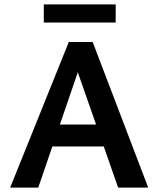

<svg xmlns="http://www.w3.org/2000/svg" viewBox="-20 -848 716 868"><path d="M514 0 307 -592H356L153 0H26L291 -658H399L650 0ZM143 -186 179 -285H463L516 -186ZM178 -746V-828H503V-746Z"/></svg>

Font: Ysabeau
Style: Bold
Weight: 700
Designer: Christian Thalmann (Catharsis Fonts)
Version: Version 2.000;gftools[0.9.27.dev2+g8671c4b]